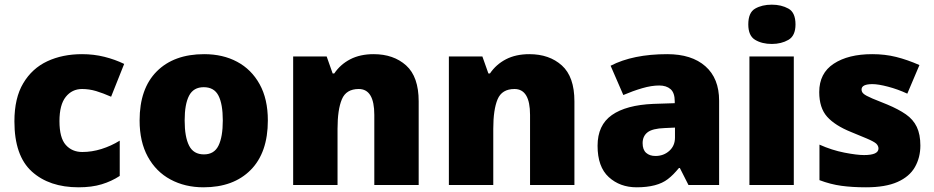

<svg xmlns="http://www.w3.org/2000/svg" viewBox="-20 -796 4019 826"><path d="M317.9 9.8Q191.9 9.8 116.9 -58.1Q42 -126 42 -273.9Q42 -374.5 80.1 -438Q118.2 -502 183.6 -532.5Q249 -563 333 -563Q383.8 -563 429.4 -551.5Q475.1 -540 514.2 -521L458 -379.9Q423.8 -395 393.8 -404.1Q363.8 -413.1 333 -413.1Q290 -413.1 262.9 -379.2Q235.8 -345.2 235.8 -274.9Q235.8 -203.1 262.9 -172.6Q290 -142.1 334 -142.1Q375 -142.1 416.5 -155Q458 -168 495.1 -190.9V-39.1Q460 -16.1 417.5 -3.2Q375 9.8 317.9 9.8Z M1132.3 -277.8Q1132.3 -139.2 1058.3 -64.7Q984.4 9.8 855.5 9.8Q775.9 9.8 713.4 -23.9Q651.4 -57.1 616 -121.6Q580.6 -186 580.6 -277.8Q580.6 -415 654.5 -489Q728.5 -563 858.4 -563Q939 -563 1000 -530.3Q1061.5 -497.6 1096.9 -433.8Q1132.3 -370.1 1132.3 -277.8ZM774.4 -277.8Q774.4 -207 793.5 -169.4Q812.5 -131.8 857.4 -131.8Q901.4 -131.8 919.9 -169.4Q938.5 -207 938.5 -277.8Q938.5 -348.1 919.9 -384.5Q901.4 -420.9 856.4 -420.9Q812.5 -420.9 793.5 -384.5Q774.4 -348.1 774.4 -277.8Z M1587.4 -563Q1673.3 -563 1727.3 -514.4Q1781.2 -465.8 1781.2 -359.9V0H1590.3V-301.8Q1590.3 -413.1 1523.4 -413.1Q1469.2 -413.1 1450.7 -368.7Q1432.1 -324.2 1432.1 -242.2V0H1241.2V-553.2H1385.3L1411.1 -480H1418Q1444.3 -519 1486.8 -541Q1529.3 -563 1587.4 -563Z M2257.3 -563Q2343.3 -563 2397.2 -514.4Q2451.2 -465.8 2451.2 -359.9V0H2260.3V-301.8Q2260.3 -413.1 2193.4 -413.1Q2139.2 -413.1 2120.6 -368.7Q2102.1 -324.2 2102.1 -242.2V0H1911.1V-553.2H2055.2L2081.1 -480H2087.9Q2114.3 -519 2156.7 -541Q2199.2 -563 2257.3 -563Z M2850.6 -563Q2955.6 -563 3014.6 -511Q3073.7 -459 3073.7 -362.8V0H2941.9L2904.8 -73.2H2900.9Q2888.7 -58.6 2877 -46.6Q2865.2 -34.7 2853 -25.4Q2807.6 9.8 2718.8 9.8Q2647 9.8 2598.9 -34.2Q2550.8 -78.1 2550.8 -168.9Q2550.8 -257.8 2612.3 -301Q2673.8 -344.2 2791 -349.1L2882.8 -352.1V-359.9Q2882.8 -397 2864.7 -412.6Q2846.7 -428.2 2815.9 -428.2Q2782.7 -428.2 2742.7 -416.5Q2702.6 -404.8 2661.6 -387.2L2606.9 -513.2Q2703.1 -563 2850.6 -563ZM2883.8 -204.1V-247.1L2839.8 -245.1Q2786.6 -243.2 2765.6 -226.6Q2744.6 -210 2744.6 -180.2Q2744.6 -151.9 2759.8 -138.4Q2774.9 -125 2799.8 -125Q2835 -125 2859.4 -147Q2883.8 -168.9 2883.8 -204.1Z M3300.3 -775.9Q3341.3 -775.9 3371.8 -759Q3402.3 -742.2 3402.3 -690.9Q3402.3 -642.1 3371.8 -624.5Q3341.3 -606.9 3300.3 -606.9Q3258.3 -606.9 3228.8 -624.5Q3199.2 -642.1 3199.2 -690.9Q3199.2 -742.2 3228.8 -759Q3258.3 -775.9 3300.3 -775.9ZM3204.1 0V-553.2H3395V0Z M3939.5 -169.9Q3939.5 -118.2 3916 -77.1Q3892.6 -36.1 3841.1 -13.2Q3789.6 9.8 3705.6 9.8Q3646.5 9.8 3599.9 3.4Q3553.2 -2.9 3505.4 -21V-173.8Q3558.6 -149.9 3612.5 -139.4Q3666.5 -128.9 3697.3 -128.9Q3759.3 -128.9 3759.3 -157.2Q3759.3 -168.5 3749.5 -178.2Q3739.7 -187 3708.3 -200.4Q3676.8 -213.9 3641.6 -228Q3572.3 -255.9 3538.3 -293.9Q3504.4 -332 3504.4 -399.9Q3504.4 -481 3566.9 -522Q3629.4 -563 3732.4 -563Q3787.6 -563 3835.4 -551Q3883.3 -539.1 3935.5 -516.1L3883.3 -393.1Q3842.3 -412.1 3800.3 -423.1Q3758.3 -434.1 3733.4 -434.1Q3686.5 -434.1 3686.5 -411.1Q3686.5 -399.9 3695.3 -392.6Q3703.6 -384.8 3733.4 -372.1Q3763.2 -359.4 3797.4 -346.2Q3845.2 -326.2 3877 -304.2Q3908.7 -282.2 3924.1 -250Q3939.5 -217.8 3939.5 -169.9Z"/></svg>

Font: Nokora Black
Style: Regular
Weight: 900
Designer: Danh Hong
Version: Version 8.000; ttfautohint (v1.8.3)